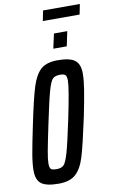

<svg xmlns="http://www.w3.org/2000/svg" viewBox="-107 -1048 659 1110"><g transform="rotate(-10 222.5 -493.0)"><path d="M14 -92Q14 -130 23.5 -186Q33 -242 54 -342Q87 -502 108 -569Q129 -636 162.5 -666Q196 -696 262 -696Q333 -696 362.5 -673.5Q392 -651 392 -595Q392 -558 383 -501Q374 -444 354 -346Q320 -187 300 -121Q280 -55 245.5 -23.5Q211 8 145 8Q73 8 43.5 -14Q14 -36 14 -92ZM262 -344Q300 -526 300 -569Q300 -596 291.5 -603.5Q283 -611 261 -611Q232 -611 218 -597.5Q204 -584 189 -531Q174 -478 146 -344Q123 -235 114.5 -188Q106 -141 106 -118Q106 -91 114.5 -84Q123 -77 147 -77Q175 -77 189 -90.5Q203 -104 218.5 -157.5Q234 -211 262 -344ZM249 -766 268 -852H346L328 -766ZM217 -934 229 -994H445L433 -934Z"/></g></svg>

Font: Saira Ultra Condensed SemiBold
Style: Italic
Weight: 600
Width: 1
Italic angle: -12°
Designer: Hector Gatti with collaboration of the Omnibus-Type team
Foundry: Omnibus-Type
Version: Version 1.001; ttfautohint (v1.8)